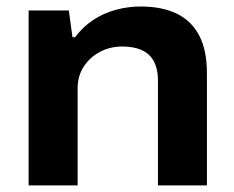

<svg xmlns="http://www.w3.org/2000/svg" viewBox="-20 -559 707 579"><path d="M66.3 0V-527.4H187.6L198.5 -446.8H206.5Q229.7 -478 261 -498.7Q292.4 -519.4 329.1 -529.4Q365.8 -539.4 404 -539.4Q468 -539.4 512.5 -518.1Q557 -496.7 580.5 -452.3Q604 -408 604 -338.2V0H456.4V-314.5Q456.4 -342.9 449 -362.8Q441.5 -382.7 427.6 -395Q413.7 -407.3 393.5 -413Q373.3 -418.7 348.2 -418.7Q311.9 -418.7 281.5 -402.6Q251 -386.5 232.6 -358.2Q214.1 -330 214.1 -292.6V0Z"/></svg>

Font: Archivo SemiBold SemiExpanded
Style: Regular
Weight: 600
Width: 6
Version: Version 2.001